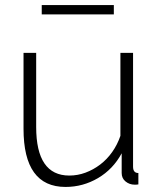

<svg xmlns="http://www.w3.org/2000/svg" viewBox="-20 -729 627 759"><path d="M239 10Q73 10 73 -220V-520H123V-227Q123 -35 254 -35Q287 -35 318 -46.5Q349 -58 376 -78.5Q403 -99 423.5 -128Q444 -157 456 -192V-520H506V-70Q506 -45 527 -45V0Q522 1 518 1Q514 1 512 1Q492 1 476.5 -11.5Q461 -24 461 -45V-123Q427 -60 367.5 -25Q308 10 239 10ZM145 -672V-709H430V-672Z"/></svg>

Font: Oxford Sans
Style: Regular
Weight: 300
Designer: Matt McInerney, Pablo Impallari, Rodrigo Fuenzalida
Foundry: Matt McInerney, Pablo Impallari, Rodrigo Fuenzalida
Version: Version 3.000g; ttfautohint (v1.5) -l 8 -r 28 -G 28 -x 14 -D